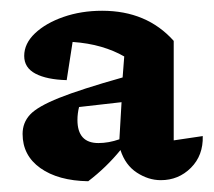

<svg xmlns="http://www.w3.org/2000/svg" viewBox="-20 -737 398 357"><path d="M144 -400Q88 -401 55 -424.5Q22 -448 22 -488Q22 -509 36 -524Q50 -539 90 -555Q130 -571 208 -593L211 -632Q192 -643 168 -650Q144 -657 115 -659L104 -588Q67 -589 46 -600Q25 -611 25 -633Q25 -656 45 -675Q65 -694 98 -705.5Q131 -717 170 -717Q253 -717 303 -661V-476L357 -484Q358 -448 335 -425Q312 -402 279 -402Q256 -402 234.5 -416Q213 -430 204 -458Q178 -426 144 -400ZM124 -514Q124 -471 163 -471Q182 -471 202 -478L206 -547L127 -538Q124 -526 124 -514Z"/></svg>

Font: Piazzolla SC
Style: Bold
Weight: 700
Designer: Juan Pablo del Peral
Foundry: Huerta Tipografica
Version: Version 1.330